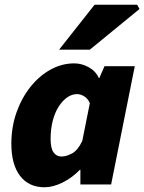

<svg xmlns="http://www.w3.org/2000/svg" viewBox="-20 -780 610 812"><path d="M168 12Q102 12 65 -36Q28 -84 28 -172Q28 -243 50 -305Q72 -367 109.5 -413.5Q147 -460 194.5 -486Q242 -512 294 -512Q326 -512 355.5 -495.5Q385 -479 398 -450H400L422 -500H550L450 0H320V-62H318Q285 -28 244.5 -8Q204 12 168 12ZM240 -118Q260 -118 284.5 -131Q309 -144 328 -184L360 -344Q351 -364 335.5 -373Q320 -382 306 -382Q284 -382 264 -368Q244 -354 228 -329Q212 -304 203 -269Q194 -234 194 -192Q194 -153 206.5 -135.5Q219 -118 240 -118ZM230 -570 380 -760H560L570 -742L360 -570Z"/></svg>

Font: Source Sans 3 Black
Style: Italic
Weight: 900
Italic angle: -11°
Designer: Paul D. Hunt
Foundry: Adobe
Version: Version 3.052;hotconv 1.1.0;makeotfexe 2.6.0